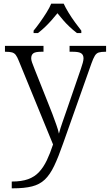

<svg xmlns="http://www.w3.org/2000/svg" viewBox="-20 -786 598 1046"><path d="M44 203Q98 203 133.5 190Q169 177 193 151Q217 125 235 87.5Q253 50 269 1L83 -453Q74 -476 66 -486.5Q58 -497 45.5 -500.5Q33 -504 10 -504H7V-536H217V-504H204Q173 -504 161.5 -495.5Q150 -487 150 -468Q150 -459 154.5 -446Q159 -433 169 -408L243 -222Q254 -196 265.5 -165Q277 -134 287 -106Q297 -78 301 -58Q309 -88 320.5 -120.5Q332 -153 345 -191L421 -412Q427 -429 431 -444Q435 -459 435 -468Q435 -487 422.5 -495.5Q410 -504 378 -504H359V-536H558V-504H554Q531 -504 518 -500Q505 -496 496.5 -482Q488 -468 478 -440L324 -5Q298 70 275 118Q252 166 224 192.5Q196 219 154.5 229.5Q113 240 50 240H44ZM163 -619Q179 -638 197.5 -664Q216 -690 233 -717Q250 -744 259 -766H327Q337 -744 353.5 -717Q370 -690 389 -664Q408 -638 423 -619V-606H399Q377 -623 358.5 -640.5Q340 -658 324 -676.5Q308 -695 293 -714Q278 -695 261.5 -676.5Q245 -658 227 -640.5Q209 -623 187 -606H163Z"/></svg>

Font: Noto Serif Kannada Light
Style: Regular
Weight: 300
Version: Version 2.003